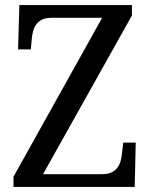

<svg xmlns="http://www.w3.org/2000/svg" viewBox="-20 -734 592 754"><path d="M33 0H509L513 -174H464L459 -131C455 -87 438 -50 381 -50H149L498 -673V-714H56L51 -540H101L105 -583C109 -627 126 -664 181 -664H381L33 -40Z"/></svg>

Font: Noto Serif Georgian SemiCondensed
Style: Regular
Weight: 400
Width: 4
Designer: Monotype Design Team, Akaki Razmadze
Foundry: Google LLC
Version: Version 2.003